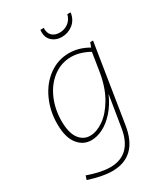

<svg xmlns="http://www.w3.org/2000/svg" viewBox="-235 -848 1037 1188"><g transform="rotate(-30 284.0 -253.5)"><path d="M485 -523H505L417 31Q385 237 205 237Q137 237 39 205L48 177Q141 210 206 210Q359 210 387 33L423 -189Q394 -123 354 -79Q314 -35 271.5 -14Q229 7 190 7Q131 7 93 -41.5Q55 -90 55 -185Q55 -278 91.5 -357.5Q128 -437 192.5 -483.5Q257 -530 336 -530Q406 -530 473 -491ZM443 -333 464 -466Q397 -503 335 -503Q265 -503 208 -460.5Q151 -418 119 -345.5Q87 -273 87 -188Q87 -104 117.5 -62.5Q148 -21 196 -21Q242 -21 292.5 -55.5Q343 -90 384.5 -160.5Q426 -231 443 -333ZM256 -743H280Q278 -706 298 -687Q318 -668 352 -668Q386 -668 413 -688Q440 -708 449 -744L472 -743Q465 -693 430 -665.5Q395 -638 351 -638Q306 -638 278 -666Q250 -694 256 -743Z"/></g></svg>

Font: Bitter Pro ExtraLight
Style: Italic
Weight: 275
Italic angle: -9°
Designer: Sol Matas, and Bitter project Authors
Foundry: Sol Matas
Version: Version 1.010